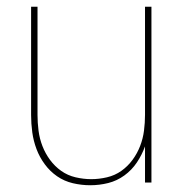

<svg xmlns="http://www.w3.org/2000/svg" viewBox="-20 -540 540 568"><path d="M247 8Q221 8 195.5 2Q170 -4 149 -18.5Q128 -33 112.5 -54Q97 -75 88 -99Q79 -123 75.5 -148.5Q72 -174 72 -200V-520H91V-200Q91 -177 94 -153.5Q97 -130 105.5 -108Q114 -86 128 -67Q142 -48 161 -34.5Q180 -21 203.5 -15.5Q227 -10 250 -10Q273 -10 296.5 -15.5Q320 -21 339 -34.5Q358 -48 372 -67Q386 -86 394.5 -108Q403 -130 406 -153.5Q409 -177 409 -200V-520H428V0H409V-107Q400 -82 385 -59.5Q370 -37 348 -21Q326 -5 300 1.5Q274 8 247 8Z"/></svg>

Font: Iosevka Term Curly Thin
Style: Regular
Weight: 100
Designer: Belleve Invis
Foundry: Belleve Invis
Version: Version 32.3.0